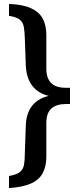

<svg xmlns="http://www.w3.org/2000/svg" viewBox="-20 -764 384 982"><path d="M338 -286V-232H317Q269 -232 243 -209Q217 -186 217 -135V36Q217 87 198.5 121.5Q180 156 138.5 174.5Q97 193 26 198V136Q64 130 81 116.5Q98 103 102.5 80Q107 57 107 21L112 -124Q115 -193 152.5 -232.5Q190 -272 263 -279ZM26 -744Q97 -741 138.5 -722Q180 -703 198.5 -669Q217 -635 217 -584V-412Q217 -365 241 -340Q265 -315 317 -315H338V-261L263 -268Q191 -275 153 -316Q115 -357 112 -429L107 -568Q106 -602 102 -625.5Q98 -649 81.5 -663Q65 -677 26 -683Z"/></svg>

Font: Piazzolla 24pt
Style: Bold
Weight: 700
Designer: Juan Pablo del Peral
Foundry: Huerta Tipografica
Version: Version 2.005